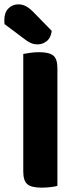

<svg xmlns="http://www.w3.org/2000/svg" viewBox="-37 -856 354 883"><path d="M154 7Q107 7 88.5 -9Q70 -25 70 -67V-608Q81 -610 101.5 -613Q122 -616 143 -616Q188 -616 207.5 -601Q227 -586 227 -542V-1Q216 2 196 4.5Q176 7 154 7ZM-16 -745Q-17 -749 -17 -755.5Q-17 -762 -17 -765Q-17 -798 1.5 -817Q20 -836 48 -836Q66 -836 82 -827.5Q98 -819 115 -802L201 -714Q197 -682 178 -667Q159 -652 137 -652Q118 -652 104 -658.5Q90 -665 76 -676Z"/></svg>

Font: Baloo Bhaina 2
Style: Bold
Weight: 700
Designer: Yesha Goshar, Manish Minz, Shuchita Grover and Ek Type
Foundry: Ek Type
Version: Version 1.640;hotconv 1.0.111;makeotfexe 2.5.65597; ttfautoh